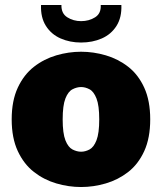

<svg xmlns="http://www.w3.org/2000/svg" viewBox="-20 -740 651 772"><path d="M306 12Q256 12 206.5 -2.5Q157 -17 116.5 -48.5Q76 -80 51.5 -132.5Q27 -185 27 -260Q27 -335 51.5 -387.5Q76 -440 116.5 -471.5Q157 -503 206.5 -517.5Q256 -532 306 -532Q356 -532 405.5 -517.5Q455 -503 495.5 -471.5Q536 -440 560 -387.5Q584 -335 584 -260Q584 -185 560 -132.5Q536 -80 495.5 -48.5Q455 -17 405.5 -2.5Q356 12 306 12ZM306 -130Q323 -130 340 -139Q357 -148 368 -176Q379 -204 379 -260Q379 -316 368 -344Q357 -372 340 -381Q323 -390 306 -390Q289 -390 271.5 -381Q254 -372 243 -344Q232 -316 232 -260Q232 -204 243 -176Q254 -148 271.5 -139Q289 -130 306 -130ZM306 -569Q261 -569 223.5 -585.5Q186 -602 164.5 -636Q143 -670 145 -720H227Q226 -686 250.5 -670.5Q275 -655 306 -655Q338 -655 362.5 -670.5Q387 -686 385 -720H468Q470 -670 448.5 -636Q427 -602 389.5 -585.5Q352 -569 306 -569Z"/></svg>

Font: Murecho Black
Style: Regular
Weight: 900
Designer: Neil Summerour
Foundry: Positype
Version: Version 1.010; ttfautohint (v1.8.3)